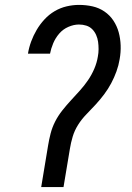

<svg xmlns="http://www.w3.org/2000/svg" viewBox="-20 -763 540 783"><path d="M148 0 176 -169Q180 -194 186.5 -219Q193 -244 205 -267.5Q217 -291 234 -312.5Q251 -334 269.5 -354Q288 -374 306 -394Q324 -414 339 -436Q354 -458 364.5 -482.5Q375 -507 379 -532Q382 -547 382 -562.5Q382 -578 380 -592.5Q378 -607 372 -620.5Q366 -634 356 -644Q346 -654 332 -658.5Q318 -663 302 -663Q281 -663 259 -653.5Q237 -644 221.5 -626Q206 -608 197 -586.5Q188 -565 184 -544H94Q98 -569 107 -593.5Q116 -618 129.5 -641Q143 -664 161.5 -684Q180 -704 203 -717.5Q226 -731 251.5 -737Q277 -743 302 -743Q331 -743 357.5 -737Q384 -731 406 -716Q428 -701 442.5 -679Q457 -657 464 -631.5Q471 -606 472 -578Q473 -550 468 -522Q464 -497 455 -472Q446 -447 433.5 -423.5Q421 -400 404.5 -378Q388 -356 369.5 -336Q351 -316 332 -296.5Q313 -277 298.5 -254Q284 -231 276.5 -206Q269 -181 265 -156L239 0Z"/></svg>

Font: Iosevka SS04 Medium
Style: Italic
Weight: 500
Italic angle: -9°
Monospace: yes
Designer: Belleve Invis
Foundry: Belleve Invis
Version: Version 19.0.0; ttfautohint (v1.8.4)